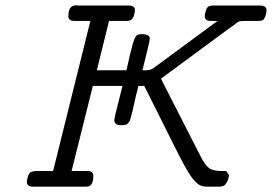

<svg xmlns="http://www.w3.org/2000/svg" viewBox="-20 -704 1025 724"><path d="M81.1 -18.1Q81.1 -23.9 85 -37.4Q88.9 -50.8 95.9 -54.9Q103 -59.1 123 -59.1H180.2L320.8 -625H265.1Q256.3 -625 251.2 -626Q246.1 -627 241.9 -630.9Q237.8 -634.8 237.8 -644Q237.8 -671.9 252 -680.2Q258.8 -684.1 269 -684.1Q270 -684.1 272 -683.6Q273.9 -683.1 274.9 -683.1H464.8Q488.8 -683.1 488.8 -666Q488.8 -658.2 485.8 -648.9Q481 -625 458 -625H391.1L345.2 -439H457V-439.9Q472.2 -508.8 480 -535.9Q487.8 -563 493.9 -569.1Q500 -575.2 514.2 -575.2Q544.9 -575.2 544.9 -558.1Q544.9 -549.3 517.1 -439H533.2L546.9 -440.9L560.1 -448.2L798.8 -624V-625H775.9Q752 -625 752 -642.1Q752 -649.9 754.9 -659.2Q758.8 -674.3 764.9 -678.7Q771 -683.1 785.2 -683.1H960Q984.9 -683.1 984.9 -666Q984.9 -647 975.1 -631.8Q970.2 -625 953.1 -625H904.8Q897 -625 893.1 -624.5Q889.2 -624 885.5 -624Q881.8 -624 877.4 -621.1Q873 -618.2 870.1 -616Q867.2 -613.8 858.2 -606.9Q849.1 -600.1 841.8 -595.2L586.9 -407.2L736.8 -113.8Q752.9 -81.5 768.1 -70.3Q783.2 -59.1 815.9 -59.1H833L844.2 -43L841.8 -34.2Q839.8 -25.4 837.9 -21.7Q835.9 -18.1 832 -11.5Q828.1 -4.9 820.6 -2.4Q813 0 803.2 0H767.1Q745.1 0 733.6 -5.6Q722.2 -11.2 706.5 -30.5Q690.9 -49.8 662.8 -103.5Q634.8 -157.2 595.2 -237.8Q552.2 -324.7 523.9 -379.9H502Q497.1 -360.8 492.4 -342Q487.8 -323.2 485.4 -311Q482.9 -298.8 480 -286.4Q477.1 -273.9 475.1 -267.6Q473.1 -261.2 471.2 -254.2Q469.2 -247.1 466.6 -244.1Q463.9 -241.2 461.4 -238Q459 -234.9 455.1 -233.9Q451.2 -232.9 447 -232.4Q442.9 -231.9 437 -231.9Q411.1 -231.9 411.1 -251Q411.1 -255.9 416 -276.9Q420.9 -297.9 429.4 -330.3Q438 -362.8 441.9 -379.9H330.1L250 -59.1H305.2Q314.9 -59.1 319.6 -58.1Q324.2 -57.1 328.1 -53Q332 -48.8 332 -40Q332 -11.2 317.9 -2.9Q313 0 301.8 0H106Q81.1 0 81.1 -18.1Z"/></svg>

Font: CMU Concrete
Style: Italic
Weight: 500
Italic angle: -14.04°
Version: Version 0.7.0